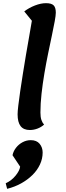

<svg xmlns="http://www.w3.org/2000/svg" viewBox="-20 -795 418 1211"><path d="M168 25Q129 25 110 0.5Q91 -24 91 -74Q91 -92 95.5 -130Q100 -168 107.5 -220Q115 -272 124.5 -331Q134 -390 144 -450Q154 -510 164 -565Q174 -620 181 -664L133 -723Q163 -746 200.5 -760.5Q238 -775 270 -775Q304 -775 318 -761.5Q332 -748 332 -715Q332 -698 325 -660Q318 -622 307 -570Q296 -518 283.5 -457.5Q271 -397 260 -332Q249 -267 242 -204Q235 -141 235 -85Q235 -57 241 -39Q247 -21 258 -9Q240 7 216.5 16Q193 25 168 25ZM25 396 16 361Q53 344 78.5 312.5Q104 281 107 256L59 184Q64 159 81 137Q98 115 122.5 102Q147 89 174 89Q211 89 230 112Q249 135 249 167Q249 206 232 242.5Q215 279 184.5 309Q154 339 113.5 361.5Q73 384 25 396Z"/></svg>

Font: Lemonada Medium
Style: Regular
Weight: 500
Designer: Mohamed Gaber (Arabic), Eduardo Tunni (Latin)
Foundry: Kief Type Foundry
Version: Version 4.004; ttfautohint (v1.8.2)